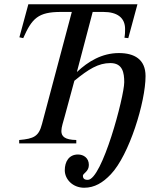

<svg xmlns="http://www.w3.org/2000/svg" viewBox="-20 -673 763 901"><path d="M341 -336 415 -617H465C530 -617 567 -590 567 -537C567 -524 567 -513 564 -496L582 -494L625 -653H113L71 -498L89 -494C130 -587 159 -617 266 -617H317L177 -91C162 -33 139 -22 70 -16V0H338V-16C284 -17 268 -33 268 -58C268 -77 277 -101 284 -128L329 -294C396 -349 442 -377 498 -377C556 -377 563 -331 563 -287C563 -220 459 171 392 171C384 171 369 170 369 152C369 140 397 133 397 101C397 68 372 52 346 52C304 52 284 85 284 126C284 168 321 208 375 208C424 208 463 184 500 145C586 55 663 -194 663 -316C663 -395 610 -424 538 -424C458 -424 393 -384 342 -336Z"/></svg>

Font: XITS
Style: Italic
Weight: 400
Italic angle: -16.33°
Designer: MicroPress Inc., with final additions and corrections provided by Coen Hoffman, Elsevier (retired)
Version: Version 1.107